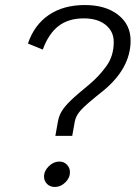

<svg xmlns="http://www.w3.org/2000/svg" viewBox="-20 -732 539 763"><path d="M210 -248Q214 -271 225 -289.5Q236 -308 260 -331.5Q284 -355 332 -394Q374 -429 403 -469.5Q432 -510 432 -565Q432 -607 400 -633Q368 -659 313 -659Q252 -659 212.5 -628.5Q173 -598 150 -535L91 -559Q116 -633 174 -672.5Q232 -712 317 -712Q400 -712 449.5 -673Q499 -634 499 -571Q499 -458 385 -367Q323 -318 302 -295Q281 -272 277 -248L267 -192H200ZM155 -30Q155 -53 174 -71.5Q193 -90 216 -90Q234 -90 246 -77.5Q258 -65 258 -48Q258 -25 239.5 -7Q221 11 198 11Q179 11 167 -1Q155 -13 155 -30Z"/></svg>

Font: KoHo
Style: Italic
Weight: 400
Italic angle: -10°
Designer: Cadson Demak & Katatrad Team
Foundry: Cadson Demak Co.,Ltd.
Version: Version 1.000